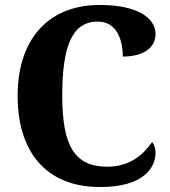

<svg xmlns="http://www.w3.org/2000/svg" viewBox="-20 -744 687 774"><path d="M384 10C561 10 607 -70 607 -128C607 -143 602 -163 593 -171C561 -126 509 -72 412 -72C279 -72 231 -159 231 -358C231 -548 266 -657 374 -657C451 -657 475 -583 475 -516C563 -516 607 -555 607 -607C607 -672 533 -724 383 -724C165 -724 51 -575 51 -358C51 -137 161 10 384 10Z"/></svg>

Font: Noto Serif Bengali SemiCondensed ExtraBold
Style: Regular
Weight: 800
Width: 4
Designer: Juan Bruce, Universal Thirst, Indian Type Foundry and the Monotype Design Team.
Foundry: Monotype Imaging Inc.
Version: Version 2.003